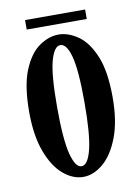

<svg xmlns="http://www.w3.org/2000/svg" viewBox="-74 -655 520 718"><g transform="rotate(-10 186.0 -296.0)"><path d="M185 11Q145.5 11 109.2 -19.8Q73 -50.5 50 -111.8Q27 -173 27 -263.5Q27 -362.5 51 -420.8Q75 -479 111.5 -504.2Q148 -529.5 185 -529.5Q221.5 -529.5 258.2 -504.2Q295 -479 319.5 -420.8Q344 -362.5 344 -263.5Q344 -173 320.5 -111.8Q297 -50.5 260.5 -19.8Q224 11 185 11ZM185 -29.5Q209 -29.5 223 -85Q237 -140.5 237 -263.5Q237 -385.5 223 -437.5Q209 -489.5 185 -489.5Q161.5 -489.5 147.2 -437.5Q133 -385.5 133 -263.5Q133 -140.5 147.2 -85Q161.5 -29.5 185 -29.5ZM71.5 -568.5V-604.5H299.5V-568.5Z"/></g></svg>

Font: Imbue 10pt SemiBold
Style: Regular
Weight: 600
Designer: Tyler Finck
Foundry: Etcetera Type Company
Version: Version 1.102; ttfautohint (v1.8.3)